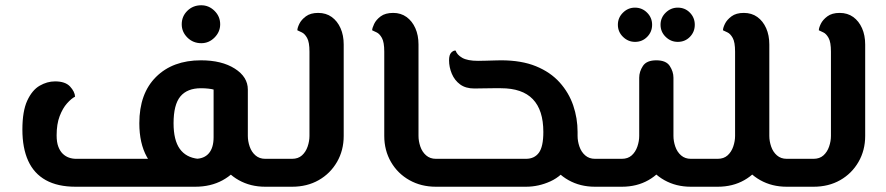

<svg xmlns="http://www.w3.org/2000/svg" viewBox="-20 -709 3363 729"><path d="M987 0Q931 0 886.5 -25Q842 -50 816.5 -94Q791 -138 791 -193H921Q921 -173 928 -152.5Q935 -132 950 -119Q965 -106 987 -106H1038V0ZM267 0Q199 0 154 -25Q109 -50 87 -98.5Q65 -147 65 -217Q65 -287 83.5 -327Q102 -367 130.5 -383.5Q159 -400 189 -400Q228 -400 246 -380.5Q264 -361 265 -342Q251 -335 234.5 -316.5Q218 -298 206.5 -268Q195 -238 195 -195Q195 -169 201.5 -152Q208 -135 218.5 -125Q229 -115 242 -110.5Q255 -106 269 -106H721Q755 -106 773 -127Q791 -148 791 -188V-369Q784 -371 771 -372.5Q758 -374 743 -374Q691 -374 665 -343Q639 -312 639 -241Q639 -177 662.5 -144Q686 -111 732 -106L719 -1Q661 -7 613.5 -34.5Q566 -62 537.5 -113.5Q509 -165 509 -241Q509 -354 572.5 -417Q636 -480 743 -480Q822 -480 871.5 -448.5Q921 -417 921 -369V-188Q921 -134 895.5 -91.5Q870 -49 825 -24.5Q780 0 721 0ZM1038 0V-106Q1049 -106 1053.5 -91.5Q1058 -77 1058 -53Q1058 -29 1053.5 -14.5Q1049 0 1038 0ZM744.4 -545Q713 -545 691.5 -566.4Q670 -587.8 670 -616.8Q670 -647 691.4 -668Q712.7 -689 744.1 -689Q773 -689 794.5 -667.8Q816 -646.6 816 -616.7Q816 -588 794.6 -566.5Q773.3 -545 744.4 -545Z M1038 0V-106H1089Q1112 -106 1126.5 -119Q1141 -132 1148 -152.5Q1155 -173 1155 -193V-513Q1155 -549 1146 -565Q1137 -581 1126 -586Q1115 -591 1109 -594Q1109 -603 1116.5 -618.5Q1124 -634 1141.5 -647Q1159 -660 1188 -660Q1218 -660 1239.5 -644.5Q1261 -629 1273 -602Q1285 -575 1285 -540V-193Q1285 -138 1259.5 -94Q1234 -50 1190 -25Q1146 0 1089 0ZM1038 0Q1028 0 1023 -14.5Q1018 -29 1018 -53Q1018 -77 1023 -91.5Q1028 -106 1038 -106Z M1635 0Q1579 0 1534.5 -25Q1490 -50 1464.5 -94Q1439 -138 1439 -193V-513Q1439 -549 1430 -565Q1421 -581 1410 -586Q1399 -591 1393 -594Q1393 -602 1400.5 -618Q1408 -634 1425.5 -647Q1443 -660 1473 -660Q1502 -660 1523.5 -644.5Q1545 -629 1557 -602Q1569 -575 1569 -540V-193Q1569 -173 1576 -152.5Q1583 -132 1598 -119Q1613 -106 1635 -106H1662V0ZM1662 0V-106Q1673 -106 1677.5 -91.5Q1682 -77 1682 -53Q1682 -29 1677.5 -14.5Q1673 0 1662 0Z M2239 0Q2183 0 2138.5 -25Q2094 -50 2068.5 -94Q2043 -138 2043 -193V-209H2173V-193Q2173 -173 2180 -152.5Q2187 -132 2202 -119Q2217 -106 2239 -106H2290V0ZM1662 0V-106H1977Q2009 -106 2026 -129Q2043 -152 2043 -208Q2043 -291 2003 -332.5Q1963 -374 1882 -374Q1870 -374 1851 -374Q1832 -374 1813 -373.5Q1794 -373 1781 -373Q1748 -373 1727 -388.5Q1706 -404 1695.5 -429Q1685 -454 1685 -480Q1685 -501 1693.5 -509.5Q1702 -518 1710 -517Q1715 -501 1735 -489.5Q1755 -478 1795 -478Q1805 -478 1823 -478.5Q1841 -479 1858.5 -479.5Q1876 -480 1882 -480Q1960 -480 2015 -457.5Q2070 -435 2105 -396Q2140 -357 2156.5 -308.5Q2173 -260 2173 -208Q2173 -133 2144 -87Q2115 -41 2070 -20.5Q2025 0 1977 0ZM1662 0Q1652 0 1647 -14.5Q1642 -29 1642 -53Q1642 -77 1647 -91.5Q1652 -106 1662 -106ZM2290 0V-106Q2301 -106 2305.5 -91.5Q2310 -77 2310 -53Q2310 -29 2305.5 -14.5Q2301 0 2290 0Z M2290 0V-106H2341Q2364 -106 2378.5 -119Q2393 -132 2400 -152.5Q2407 -173 2407 -193V-414Q2407 -437 2421 -458.5Q2435 -480 2472 -480Q2509 -480 2523 -458.5Q2537 -437 2537 -414V-193Q2537 -138 2511.5 -94Q2486 -50 2442 -25Q2398 0 2341 0ZM2603 0Q2547 0 2502.5 -25Q2458 -50 2432.5 -94Q2407 -138 2407 -193H2537Q2537 -173 2544 -152.5Q2551 -132 2566 -119Q2581 -106 2603 -106H2654V0ZM2654 0V-106Q2665 -106 2669.5 -91.5Q2674 -77 2674 -53Q2674 -29 2669.5 -14.5Q2665 0 2654 0ZM2290 0Q2280 0 2275 -14.5Q2270 -29 2270 -53Q2270 -77 2275 -91.5Q2280 -106 2290 -106ZM2553.4 -550Q2527 -550 2507.5 -569Q2488 -588 2488 -615Q2488 -641.9 2507.5 -660.9Q2527 -680 2553.4 -680Q2581 -680 2599.5 -660.9Q2618 -641.9 2618 -615Q2618 -588 2599.5 -569Q2581 -550 2553.4 -550ZM2391.2 -550Q2365 -550 2345.5 -569Q2326 -588 2326 -615Q2326 -641.9 2345.3 -660.9Q2364.6 -680 2390.7 -680Q2418 -680 2437 -660.9Q2456 -641.9 2456 -615Q2456 -588 2437.2 -569Q2418.5 -550 2391.2 -550Z M2967 0Q2911 0 2866.5 -25Q2822 -50 2796.5 -94Q2771 -138 2771 -193H2901Q2901 -173 2908 -152.5Q2915 -132 2930 -119Q2945 -106 2967 -106H3018V0ZM2654 0V-106H2705Q2728 -106 2742.5 -119Q2757 -132 2764 -152.5Q2771 -173 2771 -193V-513Q2771 -549 2762 -565Q2753 -581 2742 -586Q2731 -591 2725 -594Q2725 -603 2732.5 -618.5Q2740 -634 2757.5 -647Q2775 -660 2804 -660Q2834 -660 2855.5 -644.5Q2877 -629 2889 -602Q2901 -575 2901 -540V-193Q2901 -138 2875.5 -94Q2850 -50 2806 -25Q2762 0 2705 0ZM2654 0Q2644 0 2639 -14.5Q2634 -29 2634 -53Q2634 -77 2639 -91.5Q2644 -106 2654 -106ZM3018 0V-106Q3029 -106 3033.5 -91.5Q3038 -77 3038 -53Q3038 -29 3033.5 -14.5Q3029 0 3018 0Z M3018 0V-106H3069Q3092 -106 3106.5 -119Q3121 -132 3128 -152.5Q3135 -173 3135 -193V-513Q3135 -549 3126 -565Q3117 -581 3106 -586Q3095 -591 3089 -594Q3089 -603 3096.5 -618.5Q3104 -634 3121.5 -647Q3139 -660 3168 -660Q3198 -660 3219.5 -644.5Q3241 -629 3253 -602Q3265 -575 3265 -540V-193Q3265 -138 3239.5 -94Q3214 -50 3170 -25Q3126 0 3069 0ZM3018 0Q3008 0 3003 -14.5Q2998 -29 2998 -53Q2998 -77 3003 -91.5Q3008 -106 3018 -106Z"/></svg>

Font: El Messiri
Style: Regular
Weight: 400
Designer: Mohamed Gaber
Foundry: Kief Type Foundry
Version: Version 2.020